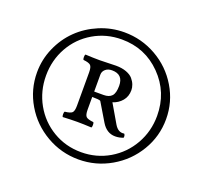

<svg xmlns="http://www.w3.org/2000/svg" viewBox="-103 -706 848 802"><g transform="rotate(20 321.0 -305.5)"><path d="M376 -370.1Q376 -420.9 326.2 -420.9Q308.1 -420.9 297.1 -411.1Q286.1 -401.4 286.1 -387.2V-312H328.1Q352.1 -312 364 -324.7Q376 -337.4 376 -370.1ZM263.2 -442.9Q270.5 -442.9 297.4 -443.8Q324.2 -444.8 335 -444.8Q361.8 -444.8 381.3 -437.5Q400.9 -430.2 410.9 -418.5Q420.9 -406.7 425.5 -394.5Q430.2 -382.3 430.2 -370.1Q430.2 -342.3 414.1 -323Q397.9 -303.7 373 -295.9L420.9 -213.9Q438 -185.1 463.9 -189.9Q469.7 -184.1 467.8 -172.9Q450.7 -166 432.1 -166Q394 -166 371.1 -204.1L323.2 -284.2Q317.9 -288.1 286.1 -288.1V-231.9Q286.1 -208 293.7 -200.7Q301.3 -193.4 326.2 -190.9Q329.1 -188 329.1 -179Q329.1 -169.9 326.2 -167Q290 -168.9 263.2 -168.9Q235.4 -168.9 199.2 -167Q196.3 -169.9 196.3 -179Q196.3 -188 199.2 -190.9Q223.6 -193.4 231.2 -200.7Q238.8 -208 238.8 -231.9V-379.9Q238.8 -403.8 231.2 -411.1Q223.6 -418.5 199.2 -420.9Q196.3 -423.8 196.3 -432.9Q196.3 -441.9 199.2 -444.8Q235.4 -442.9 263.2 -442.9ZM320.8 -22.9Q243.7 -22.9 177.5 -61.3Q111.3 -99.6 72.8 -164.8Q34.2 -230 34.2 -306.2Q34.2 -363.3 57.1 -415.5Q80.1 -467.8 118.9 -505.6Q157.7 -543.5 210.4 -565.7Q263.2 -587.9 320.8 -587.9Q397.5 -587.9 463.6 -550.3Q529.8 -512.7 568.8 -447.5Q607.9 -382.3 607.9 -306.2Q607.9 -229.5 568.8 -164.3Q529.8 -99.1 463.6 -61Q397.5 -22.9 320.8 -22.9ZM320.8 -556.2Q252 -556.2 195.3 -522.9Q138.7 -489.7 106.4 -432.4Q74.2 -375 74.2 -306.2Q74.2 -237.8 106.4 -180.2Q138.7 -122.6 195.3 -88.9Q252 -55.2 320.8 -55.2Q388.7 -55.2 445.6 -88.6Q502.4 -122.1 535.2 -179.9Q567.9 -237.8 567.9 -306.2Q567.9 -410.6 496.3 -483.4Q424.8 -556.2 320.8 -556.2Z"/></g></svg>

Font: Linux Libertine G
Style: Regular
Weight: 400
Designer: Philipp H. Poll
Foundry: Philipp H. Poll
Version: Version 4.7.5